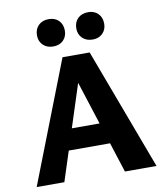

<svg xmlns="http://www.w3.org/2000/svg" viewBox="-94 -948 878 1024"><g transform="rotate(-10 345.5 -435.5)"><path d="M499 0 314 -576H357L171 0H21L277 -658H424L670 0ZM137 -162 179 -276H473L532 -162ZM239 -723Q205 -723 184 -743.5Q163 -764 163 -796Q163 -830 184 -850.5Q205 -871 239 -871Q273 -871 293.5 -850.5Q314 -830 314 -796Q314 -764 293.5 -743.5Q273 -723 239 -723ZM453 -723Q418 -723 397 -743.5Q376 -764 376 -796Q376 -830 397 -850.5Q418 -871 453 -871Q486 -871 506.5 -850.5Q527 -830 527 -796Q527 -764 506.5 -743.5Q486 -723 453 -723Z"/></g></svg>

Font: Ysabeau SC ExtraBold
Style: Regular
Weight: 800
Designer: Christian Thalmann (Catharsis Fonts)
Version: Version 2.001;gftools[0.9.30]; featfreeze: smcp